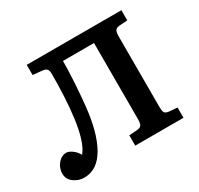

<svg xmlns="http://www.w3.org/2000/svg" viewBox="-151 -884 1120 1082"><g transform="rotate(-30 409.5 -343.5)"><path d="M106 13Q70 13 39.5 -9Q9 -31 9 -69Q9 -91 19 -111.5Q29 -132 46.5 -146Q64 -160 87 -160Q103 -160 124 -145Q145 -130 159 -105Q183 -134 199 -186Q215 -238 223.5 -304Q232 -370 235.5 -442Q239 -514 239 -584Q239 -607 231 -616.5Q223 -626 202 -628L142 -634V-700H758V-634L703 -630Q685 -628 678 -617.5Q671 -607 671 -579V-118Q671 -96 676.5 -85Q682 -74 705 -71L758 -67V0H444V-67L499 -71Q518 -73 525 -83.5Q532 -94 532 -122V-617H330Q330 -595 329 -560Q328 -525 325.5 -484.5Q323 -444 320 -405.5Q317 -367 314 -340Q298 -174 245.5 -80.5Q193 13 106 13Z"/></g></svg>

Font: Literata 7pt SemiBold
Style: Regular
Weight: 600
Designer: Latin by Veronika Burian and Jose Scaglione. Greek by Irene Vlachou. Cyrillic by Vera Evstafieva.
Foundry: TypeTogether
Version: Version 3.002